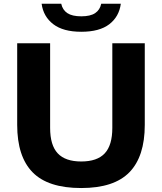

<svg xmlns="http://www.w3.org/2000/svg" viewBox="-20 -964 838 994"><path d="M69 -317.5V-740H239.5V-302Q239.5 -212 279 -170Q318.5 -128 400.5 -128Q483 -128 522.2 -170Q561.5 -212 561.5 -302V-740H729.5V-317.5Q729.5 -154 650 -72.2Q570.5 9.5 400.5 9.5Q228.5 9.5 148.8 -72Q69 -153.5 69 -317.5ZM195.5 -944.5H297Q304 -912.5 328.8 -896Q353.5 -879.5 401 -879.5Q448 -879.5 472.8 -896.2Q497.5 -913 504 -944.5H605.5Q596.5 -877.5 545.8 -838.5Q495 -799.5 401 -799.5Q307 -799.5 255.8 -838.8Q204.5 -878 195.5 -944.5Z"/></svg>

Font: Encode Sans Semi Expanded
Style: Bold
Weight: 700
Width: 6
Designer: Multiple Designers
Foundry: Impallari Type
Version: Version 2.000